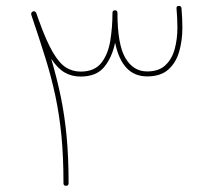

<svg xmlns="http://www.w3.org/2000/svg" viewBox="-20 -612 711 641"><path d="M200.2 8.3Q191.9 8.3 191.9 0Q191.9 -88.4 185.1 -158.7Q178.2 -229 164.8 -292Q151.4 -355 131.1 -419.9Q110.8 -484.9 84.5 -562.5Q83.5 -565.4 84.5 -568.4Q85 -569.3 85.4 -569.8Q85.4 -569.8 85.4 -569.8Q85.9 -571.3 86.9 -571.8Q86.9 -572.3 87.4 -572.3Q87.9 -572.8 88.4 -573Q88.9 -573.2 88.4 -573.2Q88.9 -573.2 89.8 -573.7Q94.7 -575.7 98.1 -572.3Q100.1 -570.8 101.1 -568.4Q105.5 -555.7 109.4 -544.9Q134.8 -474.1 156.7 -437Q178.7 -399.9 200.7 -386.5Q222.7 -373 249 -373Q295.4 -373 318.1 -401.9Q340.8 -430.7 348.1 -475.6Q355.5 -520.5 355.5 -568.8V-569.3Q355.5 -577.6 363.8 -577.6Q372.1 -577.6 372.1 -569.3Q372.1 -463.9 398.4 -418.7Q424.8 -373.5 471.2 -373.5Q510.3 -373.5 532.2 -394.3Q554.2 -415 563.2 -448.2Q572.3 -481.4 572.3 -519.5Q572.3 -548.3 569.3 -584Q568.4 -592.3 577.6 -592.3Q585 -592.3 585.9 -584.5Q588.9 -549.3 588.9 -519.5Q588.9 -476.6 578.1 -439.5Q567.4 -402.3 541.7 -379.6Q516.1 -356.9 471.2 -356.9Q387.2 -356.9 364.3 -469.7Q354.5 -421.4 328.4 -388.9Q302.2 -356.4 249 -356.4Q219.7 -356.4 196 -369.9Q172.4 -383.3 150.9 -416Q169.9 -351.6 182.9 -289.1Q195.8 -226.6 202.4 -156.7Q209 -86.9 209 0Q209 8.3 200.2 8.3Z"/></svg>

Font: Mikhak-DS2-FD Thin
Style: Regular
Weight: 100
Designer: Amin Abedi
Version: Version 3.2